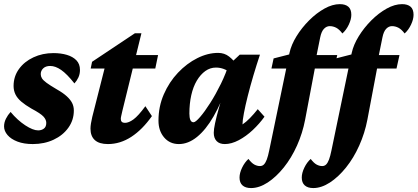

<svg xmlns="http://www.w3.org/2000/svg" viewBox="-21 -702 2058 946"><path d="M140.6 7.8Q96.7 7.8 64.9 -4.4Q33.2 -16.6 16.1 -36.6Q-1 -56.6 -1 -79.1Q-1 -98.6 8.3 -117.2Q17.6 -135.7 31.2 -150.4Q65.4 -109.4 103.5 -84.5Q141.6 -59.6 167 -59.6Q183.6 -59.6 195.3 -68.4Q207 -77.1 207 -96.7Q207 -112.3 193.4 -127.4Q179.7 -142.6 133.8 -167Q103.5 -184.6 84 -201.2Q64.5 -217.8 55.2 -236.8Q45.9 -255.9 45.9 -278.3Q45.9 -325.2 72.3 -361.8Q98.6 -398.4 143.6 -419.4Q188.5 -440.4 242.2 -440.4Q279.3 -440.4 308.6 -431.6Q337.9 -422.9 355.5 -404.8Q373 -386.7 373 -357.4Q373 -336.9 365.2 -320.3Q357.4 -303.7 345.7 -291Q308.6 -337.9 280.3 -357.4Q252 -377 226.6 -377Q204.1 -377 191.9 -365.2Q179.7 -353.5 179.7 -336.9Q179.7 -326.2 185.5 -316.4Q191.4 -306.6 208.5 -293.9Q225.6 -281.2 260.7 -260.7Q290 -244.1 308.1 -227.5Q326.2 -210.9 334.5 -194.3Q342.8 -177.7 342.8 -157.2Q342.8 -110.4 315.9 -72.8Q289.1 -35.2 243.2 -13.7Q197.3 7.8 140.6 7.8Z M727.5 -129.9Q680.7 -63.5 626 -27.8Q571.3 7.8 510.7 7.8Q467.8 7.8 446.3 -11.7Q424.8 -31.2 424.8 -68.4Q424.8 -79.1 427.2 -94.2Q429.7 -109.4 433.6 -126L494.1 -364.3H425.8L432.6 -397.5L643.6 -538.1H675.8L639.6 -390.6L582 -156.2Q578.1 -138.7 576.2 -130.4Q574.2 -122.1 574.2 -116.2Q574.2 -96.7 594.7 -96.7Q613.3 -96.7 636.7 -113.8Q660.2 -130.9 695.3 -178.7ZM588.9 -364.3 601.6 -430.7H757.8L744.1 -364.3Z M860.4 7.8Q815.4 7.8 787.6 -24.9Q759.8 -57.6 759.8 -107.4Q759.8 -176.8 786.1 -237.3Q812.5 -297.9 856 -343.8Q899.4 -389.6 951.2 -415.5Q1002.9 -441.4 1053.7 -441.4Q1085 -441.4 1107.9 -423.3Q1130.9 -405.3 1154.3 -373L1114.3 -342.8Q1099.6 -355.5 1081.1 -362.3Q1062.5 -369.1 1043 -369.1Q1014.6 -369.1 990.7 -352.1Q966.8 -335 948.7 -304.7Q930.7 -274.4 921.4 -232.9Q912.1 -191.4 912.1 -142.6Q912.1 -122.1 917 -110.8Q921.9 -99.6 932.6 -99.6Q942.4 -99.6 964.8 -125.5Q987.3 -151.4 1014.6 -194.3Q1042 -237.3 1067.4 -289.1Q1092.8 -340.8 1108.4 -392.6L1127 -401.4L1160.2 -432.6H1259.8Q1243.2 -382.8 1227.5 -330.1Q1211.9 -277.3 1199.7 -229Q1187.5 -180.7 1180.7 -144Q1173.8 -107.4 1173.8 -88.9Q1191.4 -100.6 1210.4 -120.1Q1229.5 -139.6 1249 -164.1L1282.2 -127Q1257.8 -92.8 1224.6 -61.5Q1191.4 -30.3 1155.3 -11.2Q1119.1 7.8 1086.9 7.8Q1060.5 7.8 1046.4 -6.8Q1032.2 -21.5 1032.2 -47.9Q1032.2 -64.5 1038.6 -94.7Q1044.9 -125 1058.1 -171.9Q1071.3 -218.8 1092.8 -284.2H1099.6Q1069.3 -194.3 1031.2 -128.4Q993.2 -62.5 949.7 -27.3Q906.2 7.8 860.4 7.8Z M1316.4 -364.3 1327.1 -414.1 1407.2 -434.6 1538.1 -430.7H1640.6L1626 -364.3ZM1653.3 -681.6Q1680.7 -681.6 1695.3 -668.9Q1710 -656.2 1710 -628.9Q1710 -607.4 1697.8 -581.1Q1685.5 -554.7 1666 -537.1Q1650.4 -557.6 1635.3 -565.4Q1620.1 -573.2 1603.5 -573.2Q1587.9 -573.2 1575.2 -560.1Q1562.5 -546.9 1556.6 -517.6L1539.1 -430.7L1534.2 -385.7L1482.4 -112.3Q1469.7 -45.9 1442.4 15.1Q1415 76.2 1377.4 123Q1339.8 169.9 1297.9 197.3Q1255.9 224.6 1215.8 224.6Q1188.5 224.6 1173.8 211.4Q1159.2 198.2 1159.2 172.9Q1159.2 150.4 1171.9 124Q1184.6 97.7 1203.1 81.1Q1218.8 101.6 1232.4 108.9Q1246.1 116.2 1259.8 116.2Q1271.5 116.2 1279.3 108.4Q1287.1 100.6 1293.5 84Q1299.8 67.4 1305.7 38.1L1405.3 -441.4Q1414.1 -481.4 1439.9 -523.4Q1465.8 -565.4 1502 -601.6Q1538.1 -637.7 1577.6 -659.7Q1617.2 -681.6 1653.3 -681.6Z M1623 -364.3 1633.8 -414.1 1713.9 -434.6 1844.7 -430.7H1947.3L1932.6 -364.3ZM1960 -681.6Q1987.3 -681.6 2002 -668.9Q2016.6 -656.2 2016.6 -628.9Q2016.6 -607.4 2004.4 -581.1Q1992.2 -554.7 1972.7 -537.1Q1957 -557.6 1941.9 -565.4Q1926.8 -573.2 1910.2 -573.2Q1894.5 -573.2 1881.8 -560.1Q1869.1 -546.9 1863.3 -517.6L1845.7 -430.7L1840.8 -385.7L1789.1 -112.3Q1776.4 -45.9 1749 15.1Q1721.7 76.2 1684.1 123Q1646.5 169.9 1604.5 197.3Q1562.5 224.6 1522.5 224.6Q1495.1 224.6 1480.5 211.4Q1465.8 198.2 1465.8 172.9Q1465.8 150.4 1478.5 124Q1491.2 97.7 1509.8 81.1Q1525.4 101.6 1539.1 108.9Q1552.7 116.2 1566.4 116.2Q1578.1 116.2 1585.9 108.4Q1593.8 100.6 1600.1 84Q1606.4 67.4 1612.3 38.1L1711.9 -441.4Q1720.7 -481.4 1746.6 -523.4Q1772.5 -565.4 1808.6 -601.6Q1844.7 -637.7 1884.3 -659.7Q1923.8 -681.6 1960 -681.6Z"/></svg>

Font: Crimson Pro ExtraBold
Style: Italic
Weight: 800
Italic angle: -12°
Designer: Jacques Le Bailly
Foundry: Baron von Fonthausen
Version: Version 1.003